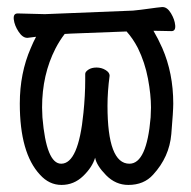

<svg xmlns="http://www.w3.org/2000/svg" viewBox="-20 -505 540 543"><path d="M338 -416 181 -410 163 -409Q149 -391 137 -368Q99 -294 99 -201L100 -173Q111 -42 153 -42Q202 -42 216 -186Q221 -235 221 -279V-296Q221 -302 230 -308Q239 -314 253 -314Q267 -314 278.5 -307Q290 -300 290 -291Q284 -246 284 -206Q284 -42 346 -42Q395 -42 406 -173L407 -201Q407 -237 398.5 -282.5Q390 -328 370 -369Q356 -396 338 -416ZM82 -401Q66 -399 58 -398H57Q44 -398 32.5 -415.5Q21 -433 19 -450Q17 -467 30 -467L107 -465L356 -475Q377 -477 401.5 -480.5Q426 -484 438 -485H440Q453 -485 463.5 -467.5Q474 -450 475.5 -433.5Q477 -417 465 -417L414 -418Q427 -396 439 -369Q470 -298 470 -212Q470 -191 464.5 -126Q459 -61 413 -11Q387 18 343 18Q307 18 280 -9.5Q253 -37 249 -59Q241 -32 215 -7Q189 18 154 18Q119 18 93 -11Q36 -72 36 -212Q36 -298 67 -369Q74 -386 82 -401Z"/></svg>

Font: Moon Stars Kai T HW
Style: Regular
Weight: 400
Designer: GuiWonder
Version: Version 1.101